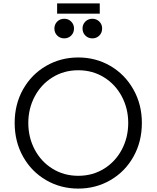

<svg xmlns="http://www.w3.org/2000/svg" viewBox="-20 -1094 918 1126"><path d="M66 -373Q66 -483 115.5 -570.5Q165 -658 250.5 -707.5Q336 -757 439 -757Q542 -757 627 -707.5Q712 -658 762 -570Q812 -482 812 -373Q812 -263 762.5 -175Q713 -87 627.5 -37.5Q542 12 439 12Q336 12 250.5 -37.5Q165 -87 115.5 -175Q66 -263 66 -373ZM439 -63Q523 -63 590 -104.5Q657 -146 694.5 -217Q732 -288 732 -373Q732 -457 694.5 -528Q657 -599 590 -640.5Q523 -682 439 -682Q355 -682 288 -640.5Q221 -599 183.5 -528Q146 -457 146 -373Q146 -288 183.5 -217Q221 -146 288 -104.5Q355 -63 439 -63ZM299 -927Q299 -951 315.5 -967.5Q332 -984 357 -984Q381 -984 397.5 -967.5Q414 -951 414 -927Q414 -902 397.5 -885.5Q381 -869 357 -869Q332 -869 315.5 -885.5Q299 -902 299 -927ZM315 -1074H565V-1014H315ZM522 -984Q546 -984 562.5 -967.5Q579 -951 579 -927Q579 -902 562.5 -885.5Q546 -869 522 -869Q497 -869 480.5 -885.5Q464 -902 464 -927Q464 -951 480.5 -967.5Q497 -984 522 -984Z"/></svg>

Font: Evergrow Sans 
Style: Regular
Weight: 400
Foundry: 10Web
Version: Version 1.000